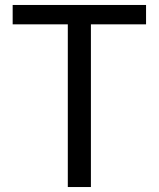

<svg xmlns="http://www.w3.org/2000/svg" viewBox="-20 -753 639 773"><path d="M253 0V-655H31V-733H568V-655H346V0Z"/></svg>

Font: Noto Sans TC Thin
Style: Regular
Weight: 400
Version: Version 2.004-H2;hotconv 1.0.118;makeotfexe 2.5.65603